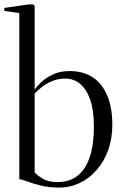

<svg xmlns="http://www.w3.org/2000/svg" viewBox="-28 -839 550 870"><path d="M-8.5 -789.5V-803L101 -819H122L129 -812.5V-432.5Q137 -445.5 157.5 -465.5Q178 -485.5 210.8 -501.2Q243.5 -517 288 -517Q349.5 -517 392.5 -488.5Q435.5 -460 458.2 -405.5Q481 -351 481 -273.5Q481 -212 462.5 -160Q444 -108 411 -69.8Q378 -31.5 334 -10.2Q290 11 239.5 11Q193 11 155.8 1.5Q118.5 -8 93.5 -17.5Q68.5 -27 59.5 -27V-780ZM268.5 -483Q235 -483 207.5 -471.2Q180 -459.5 160.2 -443.5Q140.5 -427.5 129 -415V-58Q139.5 -45.5 165 -29.8Q190.5 -14 233 -14Q287 -14 323.5 -42.8Q360 -71.5 378.8 -127.8Q397.5 -184 397.5 -266Q397.5 -340 380.5 -388Q363.5 -436 334.5 -459.5Q305.5 -483 268.5 -483Z"/></svg>

Font: Merriweather 144pt Light
Style: Regular
Weight: 300
Version: Version 2.100